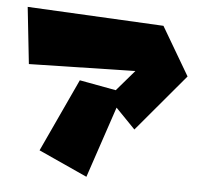

<svg xmlns="http://www.w3.org/2000/svg" viewBox="-45 -602 703 655"><g transform="rotate(5 306.5 -275.0)"><path d="M24 -555 45 -361 409 -369 348 -298 223 -321 107 -71 274 5 356 -239 423 -170 588 -366 491 -531Z"/></g></svg>

Font: Super Mario
Style: Regular
Weight: 400
Version: Version 1.0